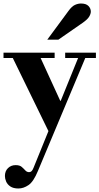

<svg xmlns="http://www.w3.org/2000/svg" viewBox="-35 -750 566 1093"><path d="M70 323Q41 323 24 311.5Q7 300 0 283.5Q-7 267 -7 252Q-7 224 10.5 207Q28 190 54 190Q77 190 88.5 200Q100 210 109 220Q118 230 131 230Q139 230 145 224Q151 218 156 205L415 -433H456L181 223Q156 284 127.5 303.5Q99 323 70 323ZM244 3 28 -440H187L308 -176H313ZM-15 -420V-450H276V-420ZM336 -420V-450H511V-420ZM234 -524 355 -688Q374 -714 391.5 -722Q409 -730 426 -730Q455 -730 468.5 -716Q482 -702 482 -684Q482 -671 472.5 -655Q463 -639 434 -619L297 -524Z"/></svg>

Font: Libre Bodoni
Style: Regular
Weight: 400
Designer: Pablo Impallari, Rodrigo Fuenzalida
Foundry: Impallari Type
Version: Version 2.005;gftools[0.9.23]